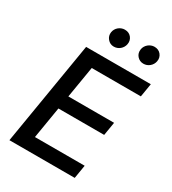

<svg xmlns="http://www.w3.org/2000/svg" viewBox="-221 -1054 1052 1172"><g transform="rotate(30 305.5 -468.5)"><path d="M155.2 -727.3H611.2L595.5 -632.8H249.3L212.4 -411.2H534.8L519.2 -317.1H196.7L159.8 -94.5H510.3L494.7 0H34.4ZM451.3 -881.4Q453.1 -893.1 459.2 -903.2Q465.2 -913.4 474.1 -920.8Q483 -928.3 494 -932.5Q505 -936.8 516.7 -936.8Q545.8 -936.8 562.5 -916.9Q570.7 -907 574 -894.9Q577.4 -882.8 574.6 -867.9Q572.4 -856.2 566.4 -846.1Q560.4 -835.9 551.5 -828.5Q542.6 -821 531.6 -816.9Q520.6 -812.9 508.5 -812.9Q481.9 -812.9 464.1 -833.1Q446.7 -853.3 451.3 -881.4ZM242.5 -881.4Q244.3 -893.1 250.2 -903.2Q256 -913.4 264.9 -920.8Q273.8 -928.3 284.8 -932.5Q295.8 -936.8 307.9 -936.8Q337 -936.8 353.7 -916.9Q361.9 -907 365.2 -894.9Q368.6 -882.8 365.8 -867.9Q363.6 -856.2 357.6 -846.1Q351.6 -835.9 342.7 -828.5Q333.8 -821 322.8 -816.9Q311.8 -812.9 299.7 -812.9Q273.4 -812.9 255.7 -833.8Q238.3 -854.4 242.5 -881.4Z"/></g></svg>

Font: Inter P Medium
Style: Italic
Weight: 500
Italic angle: 9.39999°
Designer: Rasmus Andersson
Foundry: rsms
Version: Version 3.018;git-588b23468